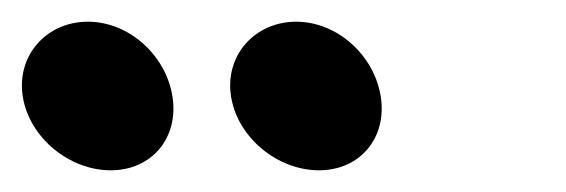

<svg xmlns="http://www.w3.org/2000/svg" viewBox="-81 -766 522 177"><path d="M-60 -677C-54 -639 -17 -609 21 -609C59 -609 84 -639 78 -677C72 -715 38 -746 0 -746C-38 -746 -66 -715 -60 -677ZM132 -677C138 -639 175 -609 213 -609C251 -609 276 -639 270 -677C264 -715 230 -746 192 -746C154 -746 126 -715 132 -677Z"/></svg>

Font: Ampere
Style: RevIta
Weight: 400
Version: Version 1